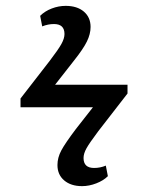

<svg xmlns="http://www.w3.org/2000/svg" viewBox="-20 -576 505 655"><path d="M260 59Q222 59 199 39.5Q176 20 176 -13Q176 -38 189 -62.5Q202 -87 239 -136L297 -210H50V-240L150 -369Q179 -407 189.5 -426Q200 -445 200 -460Q200 -494 164 -494Q144 -494 124 -486L117 -522Q133 -538 156.5 -547Q180 -556 204 -556Q243 -556 266 -536.5Q289 -517 289 -484Q289 -460 276.5 -434.5Q264 -409 233 -370L168 -287H415V-257L315 -128Q285 -88 275 -70Q265 -52 265 -37Q265 -3 301 -3Q322 -3 341 -11L348 25Q333 40 308.5 49.5Q284 59 260 59Z"/></svg>

Font: Text Regular
Style: Regular
Weight: 400
Designer: Latin by Veronika Burian and Jose Scaglione. Greek by Irene Vlachou. Cyrillic by Vera Evstafieva.
Foundry: TypeTogether
Version: Version 3.002